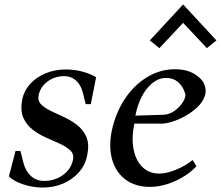

<svg xmlns="http://www.w3.org/2000/svg" viewBox="-20 -829 995 865"><path d="M172 16Q129 16 86 2Q43 -12 20 -34L50 -149H72L86 -94Q96 -57 120 -35.5Q144 -14 178 -14Q228 -14 264.5 -41Q301 -68 309 -110Q314 -135 296.5 -151.5Q279 -168 249.5 -181.5Q220 -195 187 -209.5Q154 -224 126.5 -245.5Q99 -267 85 -299Q71 -331 80 -380Q88 -420 115.5 -450.5Q143 -481 185 -498.5Q227 -516 276 -516Q318 -516 354.5 -505.5Q391 -495 413 -481L389 -360H366L352 -416Q343 -448 321.5 -467Q300 -486 270 -486Q227 -486 194.5 -462Q162 -438 154 -400Q149 -375 165.5 -358.5Q182 -342 210.5 -328.5Q239 -315 270.5 -300.5Q302 -286 329 -264.5Q356 -243 369.5 -211Q383 -179 373 -130Q365 -87 336.5 -54Q308 -21 265.5 -2.5Q223 16 172 16Z M656 13Q591 13 547 -19Q503 -51 486 -107.5Q469 -164 483 -237Q500 -319 541.5 -382Q583 -445 642 -481Q701 -517 768 -517Q821 -517 855.5 -496Q890 -475 900 -450Q912 -420 901.5 -393Q891 -366 867 -344Q843 -322 813 -305.5Q783 -289 755 -280.5Q727 -272 709 -272H585Q572 -206 582 -155.5Q592 -105 622 -76Q652 -47 698 -47Q730 -47 772 -64Q814 -81 848 -108L865 -80Q840 -53 805 -32Q770 -11 731.5 1Q693 13 656 13ZM590 -308 716 -312Q745 -313 769 -331.5Q793 -350 806 -372.5Q819 -395 814 -408Q804 -441 782 -459.5Q760 -478 728 -478Q682 -478 643.5 -431.5Q605 -385 590 -308ZM698 -612 655 -647 805 -809 955 -647 912 -612 805 -726Z"/></svg>

Font: Wittgenstein-Italic Regular
Style: Italic
Weight: 400
Italic angle: -11°
Designer: Jörg Drees
Foundry: Jörg Drees
Version: Version 1.000; ttfautohint (v1.8.4.7-5d5b)